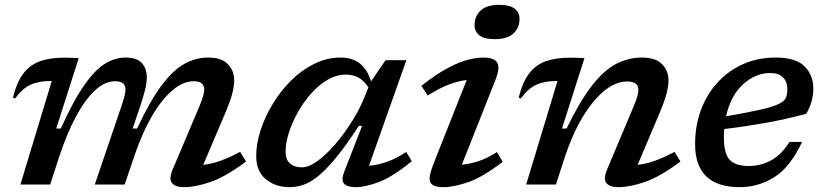

<svg xmlns="http://www.w3.org/2000/svg" viewBox="-20 -763 3404 794"><path d="M997.5 -95Q913 -32 850.5 -10.5Q788 11 740.5 11Q705 11 691.2 -6Q677.5 -23 694 -62L803 -319.5Q816 -350 820.2 -366.2Q824.5 -382.5 824.5 -392.5Q824.5 -408.5 814.5 -417.8Q804.5 -427 781 -427Q736 -427 691.5 -388.2Q647 -349.5 607.5 -281.2Q568 -213 537.5 -123.5L495.5 0H372L480.5 -319Q491 -350 495 -366.5Q499 -383 499 -393.5Q499 -409 489.2 -418Q479.5 -427 455.5 -427Q413 -427 371.5 -388Q330 -349 292.8 -278.5Q255.5 -208 224.5 -114L187.5 0H64.5L194 -428H189Q140 -428 106.2 -412.5Q72.5 -397 42.5 -356L33.5 -359Q49.5 -424.5 77.8 -460.5Q106 -496.5 147.5 -510.5Q189 -524.5 244 -524.5Q260.5 -524.5 274 -524Q287.5 -523.5 305.5 -522.5L212.5 -231.5H231.5Q284 -348 329 -411.8Q374 -475.5 415.2 -500.2Q456.5 -525 498.5 -525Q546 -525 566.5 -502.2Q587 -479.5 587 -443.5Q587 -419.5 580.2 -392.5Q573.5 -365.5 559 -321.5L528.5 -231.5H547Q600 -345.5 647.8 -409.2Q695.5 -473 742.8 -499Q790 -525 840.5 -525Q896 -525 922.2 -497.8Q948.5 -470.5 948.5 -430.5Q948.5 -409.5 941.5 -380.2Q934.5 -351 914.5 -302.5L820.5 -81.5Q852.5 -84.5 889.2 -97.2Q926 -110 973 -135Z M1403.5 -53 1477.5 -242.5H1464Q1411.5 -162 1370.5 -112Q1329.5 -62 1296.5 -35.2Q1263.5 -8.5 1234.8 1.2Q1206 11 1177.5 11Q1119 11 1079.2 -21.8Q1039.5 -54.5 1039.5 -117.5Q1039.5 -168 1057.5 -224Q1075.5 -280 1107.8 -333.2Q1140 -386.5 1183.8 -430Q1227.5 -473.5 1279.8 -499.2Q1332 -525 1389 -525Q1438 -525 1469 -499.8Q1500 -474.5 1514.5 -426.5L1574.5 -514H1660.5L1506 -77.5Q1540 -80 1578.5 -93.2Q1617 -106.5 1660 -134.5L1683 -96.5Q1603 -31 1546 -10Q1489 11 1453.5 11Q1415 11 1402.5 -3.8Q1390 -18.5 1403.5 -53ZM1161 -136Q1161 -103 1179.2 -87Q1197.5 -71 1229 -71Q1257 -71 1293.5 -97.5Q1330 -124 1367.8 -168.2Q1405.5 -212.5 1438.5 -265.8Q1471.5 -319 1492 -373L1503.5 -401.5Q1484.5 -431 1461.2 -442.8Q1438 -454.5 1411 -454.5Q1371.5 -454.5 1334.5 -432.8Q1297.5 -411 1266 -375.5Q1234.5 -340 1211 -297.5Q1187.5 -255 1174.2 -212.8Q1161 -170.5 1161 -136Z M1942.5 -659Q1942.5 -695.5 1967.5 -719.2Q1992.5 -743 2045 -743Q2087.5 -743 2108 -727.5Q2128.5 -712 2128.5 -685Q2128.5 -648.5 2103.5 -624.8Q2078.5 -601 2025.5 -601Q1983.5 -601 1963 -616.5Q1942.5 -632 1942.5 -659ZM1771.5 -82.5 1910 -432Q1876.5 -428.5 1837.2 -413.8Q1798 -399 1749 -368L1722.5 -408Q1785.5 -457.5 1833.2 -482.5Q1881 -507.5 1916.5 -516.2Q1952 -525 1978 -525Q2024.5 -525 2036.5 -503.5Q2048.5 -482 2028.5 -431.5L1890 -82Q1924 -85 1960 -97Q1996 -109 2035 -134L2059 -94Q1978 -31.5 1917.8 -10.2Q1857.5 11 1813 11Q1771 11 1760.2 -7.8Q1749.5 -26.5 1771.5 -82.5Z M2134 -356 2125 -359Q2141 -424.5 2169.2 -460.5Q2197.5 -496.5 2239 -510.5Q2280.5 -524.5 2335.5 -524.5Q2352 -524.5 2365.5 -524Q2379 -523.5 2397 -522.5L2304 -231.5H2323Q2378 -345 2428 -409Q2478 -473 2528.5 -499Q2579 -525 2634.5 -525Q2691 -525 2717.8 -497.8Q2744.5 -470.5 2744.5 -430.5Q2744.5 -409.5 2737.5 -380.2Q2730.5 -351 2710.5 -302.5L2617 -81.5Q2649 -84.5 2685.8 -97.2Q2722.5 -110 2769.5 -135L2794 -95Q2709.5 -32 2647 -10.5Q2584.5 11 2537 11Q2501.5 11 2487.8 -5.8Q2474 -22.5 2490.5 -62L2598.5 -318.5Q2611.5 -349 2615.8 -365.2Q2620 -381.5 2620 -392.5Q2620 -426 2573.5 -426Q2526 -426 2478.2 -386.8Q2430.5 -347.5 2388.5 -277.2Q2346.5 -207 2316 -114L2279 0H2156L2285.5 -428H2280.5Q2231.5 -428 2197.8 -412.5Q2164 -397 2134 -356Z M3297 -176Q3247 -70.5 3181.2 -29.8Q3115.5 11 3039.5 11Q2854.5 11 2854.5 -167Q2854.5 -243.5 2879 -308.8Q2903.5 -374 2948 -422.5Q2992.5 -471 3053.5 -498Q3114.5 -525 3187.5 -525Q3272 -525 3307.8 -488Q3343.5 -451 3343.5 -397.5Q3343.5 -342 3314 -292.5Q3229.5 -269.5 3141.5 -254Q3053.5 -238.5 2975 -229.5Q2973.5 -213.5 2973.5 -196.5Q2973.5 -128 2997.5 -102.2Q3021.5 -76.5 3076.5 -76.5Q3125 -76.5 3167.8 -99.2Q3210.5 -122 3245 -176ZM3165 -461Q3104 -461 3052.8 -414.2Q3001.5 -367.5 2982.5 -282Q3075 -298 3126.8 -310Q3178.5 -322 3201.8 -333.8Q3225 -345.5 3230.5 -359.8Q3236 -374 3236 -394Q3236 -424.5 3218.2 -442.8Q3200.5 -461 3165 -461Z"/></svg>

Font: Newsreader 6pt Medium
Style: Italic
Weight: 500
Italic angle: -17°
Designer: Hugues Gentile
Foundry: Production Type
Version: Version 1.003; ttfautohint (v1.8.3)